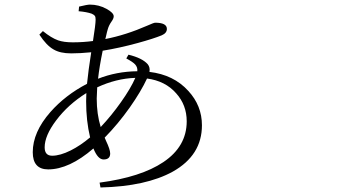

<svg xmlns="http://www.w3.org/2000/svg" viewBox="-20 -789 1540 850"><path d="M424.8 41 420.9 19.5Q604.5 -4.9 703.1 -71.3Q806.6 -140.6 806.6 -252Q806.6 -324.2 759.8 -376Q711.9 -430.7 630.9 -441.4Q603.5 -382.8 554.7 -313.5Q502.9 -240.2 443.4 -179.7Q445.3 -174.8 449.2 -166Q467.8 -127 467.8 -109.4Q467.8 -83 438.5 -83Q413.1 -83 393.6 -131.8Q286.1 -39.1 193.4 -39.1Q125 -39.1 125 -115.2Q125 -204.1 203.1 -293Q269.5 -368.2 365.2 -418Q371.1 -476.6 383.8 -557.6Q335 -552.7 294.9 -552.7Q246.1 -552.7 216.8 -570.3Q185.5 -587.9 154.3 -635.7L169.9 -651.4Q207 -621.1 237.3 -610.4Q262.7 -601.6 301.8 -601.6Q347.7 -601.6 391.6 -607.4Q403.3 -680.7 403.3 -702.1Q403.3 -713.9 399.9 -718.8Q396.5 -723.6 385.7 -728.5Q363.3 -736.3 328.1 -739.3L330.1 -759.8Q366.2 -768.6 377.9 -768.6Q417 -768.6 451.2 -750Q483.4 -732.4 483.4 -716.8Q483.4 -707 473.6 -693.4Q461.9 -676.8 457 -659.2Q454.1 -650.4 449.2 -627.9Q447.3 -620.1 446.3 -616.2Q537.1 -633.8 632.8 -675.8Q661.1 -688.5 667 -688.5Q718.8 -688.5 718.8 -661.1Q718.8 -642.6 696.3 -632.8Q661.1 -618.2 589.8 -598.6Q507.8 -576.2 434.6 -564.5Q419.9 -493.2 414.1 -440.4Q496.1 -472.7 587.9 -473.6Q589.8 -491.2 578.1 -503.9Q568.4 -514.6 539.1 -530.3L548.8 -546.9Q609.4 -532.2 633.8 -504.9Q645.5 -490.2 641.6 -470.7Q749 -458 813.5 -386.7Q874 -321.3 874 -234.4Q874 -101.6 745.1 -29.3Q627 36.1 424.8 41ZM210.9 -99.6Q246.1 -99.6 293 -123Q335.9 -144.5 378.9 -180.7Q361.3 -253.9 361.3 -340.8Q361.3 -364.3 362.3 -377Q281.2 -326.2 228.5 -255.9Q177.7 -188.5 177.7 -136.7Q177.7 -99.6 210.9 -99.6ZM425.8 -226.6Q473.6 -277.3 515.6 -336.9Q558.6 -397.5 579.1 -444.3Q494.1 -441.4 410.2 -402.3Q410.2 -401.4 410.2 -399.4Q408.2 -367.2 408.2 -352.5Q408.2 -284.2 425.8 -226.6Z"/></svg>

Font: Bpmf Zihi Box R
Style: R
Weight: 400
Foundry: But Ko
Version: Version 1.320